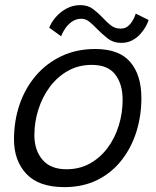

<svg xmlns="http://www.w3.org/2000/svg" viewBox="-20 -732 626 768"><path d="M237.5 16.5Q135.5 16.5 85.8 -36.2Q36 -89 36 -174.5Q36 -249 58.5 -314.5Q81 -380 123.8 -429.8Q166.5 -479.5 226.5 -507.8Q286.5 -536 361 -536Q456.5 -536 501 -484Q545.5 -432 545.5 -340Q545.5 -267 524.8 -202.5Q504 -138 464.2 -88.5Q424.5 -39 367.5 -11.2Q310.5 16.5 237.5 16.5ZM246 -55Q298.5 -55 340 -78.2Q381.5 -101.5 410.8 -141Q440 -180.5 455.2 -230.2Q470.5 -280 470.5 -332.5Q470.5 -395.5 441 -434Q411.5 -472.5 347 -472.5Q294 -472.5 251.5 -448.5Q209 -424.5 179 -384Q149 -343.5 133.2 -293.2Q117.5 -243 117.5 -191Q117.5 -131.5 149.8 -93.2Q182 -55 246 -55ZM177 -621Q184.5 -641.5 202.2 -662.5Q220 -683.5 245.5 -697.5Q271 -711.5 301.5 -711.5Q331.5 -711.5 352 -696Q372.5 -680.5 390 -662Q405.5 -645 422.5 -631.2Q439.5 -617.5 462.5 -617.5Q485.5 -617.5 500.5 -635.5Q515.5 -653.5 523 -677.5L574.5 -652Q571.5 -641.5 563 -626Q554.5 -610.5 541 -595.5Q527.5 -580.5 508.5 -570.5Q489.5 -560.5 465 -560.5Q433.5 -560.5 410.5 -578.5Q387.5 -596.5 368 -616.5Q353 -632.5 337.8 -644.8Q322.5 -657 305.5 -657Q285.5 -657 269.5 -646.5Q253.5 -636 242.2 -620Q231 -604 224.5 -587Z"/></svg>

Font: Grandstander Thin Light
Style: Italic
Weight: 300
Italic angle: -15°
Version: Version 1.200